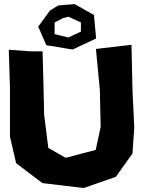

<svg xmlns="http://www.w3.org/2000/svg" viewBox="-20 -905 712 949"><path d="M23.4 -659.2 29.3 -472.7V-229.5L59.6 -98.6L189.5 0L393.6 24.4L552.7 -31.2L634.8 -146.5L643.6 -273.4L634.8 -460L629.9 -683.6L454.1 -663.1L473.6 -460L477.5 -277.3L453.1 -164.1L304.7 -125L218.8 -173.8L198.2 -336.9L194.3 -507.8L190.4 -651.4H128.9ZM226.6 -852.5 168.9 -773.4 209 -681.6 338.9 -660.2 455.1 -714.8 444.3 -831.1 348.6 -884.8 267.6 -877.9ZM291 -815.4 318.4 -822.3 379.9 -793.9V-749L318.4 -719.7L250 -736.3V-793.9Z"/></svg>

Font: MaokenAssortedSans-Lite
Style: Lite
Weight: 400
Version: Version 1.400